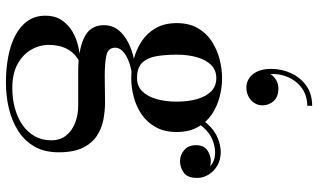

<svg xmlns="http://www.w3.org/2000/svg" viewBox="-233 -581 1074 648"><g transform="rotate(90 304.0 -257.0)"><path d="M259.5 260Q213.5 260 172.8 252.5Q132 245 100.5 228.8Q69 212.5 51 187.2Q33 162 33 127Q33 93.5 48.5 71Q64 48.5 87.2 35.2Q110.5 22 134.5 16.5Q158.5 11 175.5 11H190Q159.5 26.5 145.5 53Q131.5 79.5 131.5 115Q131.5 147 148 175.2Q164.5 203.5 196.8 221Q229 238.5 277 238.5Q313 238.5 345 229.8Q377 221 401.2 204.5Q425.5 188 439.5 163.2Q453.5 138.5 453.5 107Q453.5 77 437.5 57Q421.5 37 394.8 26.5Q368 16 335.5 16Q325 16 301.2 16Q277.5 16 254 16Q230.5 16 219.5 16Q149 16 107 -4Q65 -24 65 -70.5Q65 -98.5 81 -119Q97 -139.5 124 -153Q151 -166.5 184.5 -173.2Q218 -180 253.5 -180L252.5 -167Q237 -167 217.8 -163.2Q198.5 -159.5 181 -152Q163.5 -144.5 152.2 -133.5Q141 -122.5 141 -109Q141 -84.5 167.5 -79Q194 -73.5 235 -73.5Q252.5 -73.5 267.8 -73.8Q283 -74 297.5 -74.2Q312 -74.5 326 -74.5Q354 -74.5 383.5 -69Q413 -63.5 438 -47.2Q463 -31 478.5 0Q494 31 494 82Q494 130 474.5 163.8Q455 197.5 421.5 218.8Q388 240 346 250Q304 260 259.5 260ZM244 -163Q212 -163 179.5 -171.5Q147 -180 119.2 -198.2Q91.5 -216.5 74.8 -245.8Q58 -275 58 -316.5Q58 -358 74.8 -387.2Q91.5 -416.5 119.2 -434.5Q147 -452.5 179.5 -461Q212 -469.5 244 -469.5Q275.5 -469.5 307.8 -461Q340 -452.5 366.5 -434.5Q393 -416.5 409.2 -387.2Q425.5 -358 425.5 -316.5Q425.5 -275 409.2 -245.8Q393 -216.5 366.5 -198.2Q340 -180 307.8 -171.5Q275.5 -163 244 -163ZM244 -182.5Q271 -182.5 288.5 -200.5Q306 -218.5 314.5 -248.8Q323 -279 323 -316.5Q323 -354.5 314.5 -384.8Q306 -415 288.5 -432.5Q271 -450 244 -450Q216.5 -450 199.2 -432.5Q182 -415 173.2 -384.8Q164.5 -354.5 164.5 -316.5Q164.5 -279 169.5 -248.8Q174.5 -218.5 191.2 -200.5Q208 -182.5 244 -182.5ZM524 -327.5Q503.5 -327.5 486.8 -341.5Q470 -355.5 470 -381.5Q470 -408 487.2 -419.8Q504.5 -431.5 524 -431.5Q543.5 -431.5 561.5 -419.8Q579.5 -408 579.5 -386H560.5Q560.5 -408.5 543 -427.2Q525.5 -446 494 -446Q475 -446 452.2 -437.2Q429.5 -428.5 409.5 -405.8Q389.5 -383 379.5 -341.5L365.5 -351.5Q375.5 -395 397.8 -419.8Q420 -444.5 445.8 -454.8Q471.5 -465 492.5 -465Q519 -465 538.8 -453.5Q558.5 -442 569.5 -423.8Q580.5 -405.5 580.5 -386Q580.5 -352.5 562.5 -340Q544.5 -327.5 524 -327.5ZM275 -551.5Q249 -551.5 230.8 -573.2Q212.5 -595 212.5 -635.5Q212.5 -670.5 227 -702.2Q241.5 -734 269.2 -753.8Q297 -773.5 337 -773.5V-757Q302.5 -757 276.8 -738.2Q251 -719.5 238.5 -687.5Q226 -655.5 231.5 -616.5H226Q225 -625.5 232 -635.5Q239 -645.5 251 -652.5Q263 -659.5 278.5 -659.5Q307 -659.5 321.2 -643.5Q335.5 -627.5 335.5 -605.5Q335.5 -590.5 327.5 -578.2Q319.5 -566 306 -558.8Q292.5 -551.5 275 -551.5Z"/></g></svg>

Font: Bodoni Moda 11pt Medium
Style: Regular
Weight: 500
Designer: Owen Earl
Foundry: indestructible type
Version: Version 2.004